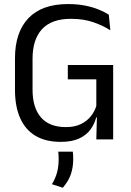

<svg xmlns="http://www.w3.org/2000/svg" viewBox="-20 -670 630 923"><path d="M272 12Q199.5 12 150.5 -17.2Q101.5 -46.5 76.8 -102.5Q52 -158.5 52 -238V-389Q52 -515 116.8 -582.8Q181.5 -650.5 307 -650.5Q352 -650.5 388.8 -643.2Q425.5 -636 454 -624.2Q482.5 -612.5 503 -599.5L510.5 -524.5Q476 -546.5 429.2 -563Q382.5 -579.5 321 -579.5Q228 -579.5 182.2 -530Q136.5 -480.5 136.5 -387.5V-238.5Q136.5 -152.5 176.8 -105.8Q217 -59 297.5 -59Q338.5 -59 367.8 -73Q397 -87 415.8 -110Q434.5 -133 443 -160.5V-318L456.5 -288.5H306V-357.5H524V-105L442.5 -105.5Q434.5 -74.5 415 -47.5Q395.5 -20.5 360.5 -4.2Q325.5 12 272 12ZM446.5 -132H524V0H443ZM330 59Q331 65.5 331.5 74.8Q332 84 332 94.5Q332 134 320.8 167.2Q309.5 200.5 282 232.5L229.5 215.5Q246 189 254 160Q262 131 262 95Q262 85.5 261.5 76.8Q261 68 260 59Z"/></svg>

Font: Anek Latin
Style: Regular
Weight: 400
Designer: Yesha Goshar
Foundry: Ek Type
Version: Version 1.003